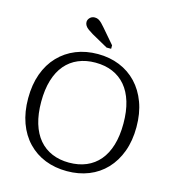

<svg xmlns="http://www.w3.org/2000/svg" viewBox="-135 -1051 1067 1180"><g transform="rotate(15 398.5 -461.5)"><path d="M399 17Q323 17 260 -8Q197 -33 150.5 -81.5Q104 -130 79 -199Q54 -268 54 -355Q54 -442 79 -511Q104 -580 150.5 -628.5Q197 -677 260 -702.5Q323 -728 399 -728Q474 -728 537 -702.5Q600 -677 646 -628.5Q692 -580 717.5 -511Q743 -442 743 -355Q743 -268 717.5 -199Q692 -130 646 -81.5Q600 -33 537 -8Q474 17 399 17ZM398 -37Q459 -37 507.5 -57.5Q556 -78 590 -118Q624 -158 642 -217.5Q660 -277 660 -355Q660 -433 642 -492.5Q624 -552 590 -592Q556 -632 507.5 -652.5Q459 -673 398 -673Q338 -673 289.5 -652.5Q241 -632 207 -592Q173 -552 155 -492.5Q137 -433 137 -355Q137 -277 155 -217.5Q173 -158 207 -118Q241 -78 289.5 -57.5Q338 -37 398 -37ZM388 -895Q377 -908 367 -918Q357 -928 346.5 -934Q336 -940 322 -940Q303 -940 291 -927.5Q279 -915 279 -900Q279 -888 286 -877Q293 -866 306 -857Q319 -848 335 -838L439 -780H468V-802Z"/></g></svg>

Font: Roboto Serif 20pt Light
Style: Regular
Weight: 300
Version: Version 1.008